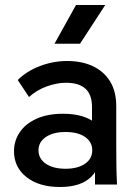

<svg xmlns="http://www.w3.org/2000/svg" viewBox="-20 -738 551 768"><path d="M360 0V-173L348 -207V-310Q348 -360 321.5 -383.5Q295 -407 244 -407Q208 -407 167.5 -392.5Q127 -378 96 -350L51 -418Q86 -453 139 -473.5Q192 -494 249 -494Q307 -494 351 -473.5Q395 -453 420 -413Q445 -373 445 -313V-157Q445 -118 445.5 -79Q446 -40 448 0ZM220 10Q136 10 86 -29.5Q36 -69 36 -133Q36 -175 59 -209Q82 -243 126 -263Q170 -283 232 -283Q317 -283 362.5 -245Q408 -207 408 -144H385Q385 -70 344 -30Q303 10 220 10ZM242 -63Q291 -63 320 -83Q349 -103 349 -137Q349 -170 320.5 -190Q292 -210 242 -210Q193 -210 163.5 -190Q134 -170 134 -137Q134 -103 163.5 -83Q193 -63 242 -63ZM198 -563 284 -718H401L300 -563Z"/></svg>

Font: SUSE Medium
Style: Regular
Weight: 500
Designer: Rene Bieder
Foundry: SUSE
Version: Version 1.000